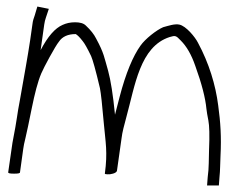

<svg xmlns="http://www.w3.org/2000/svg" viewBox="-20 -550 694 586"><path d="M337 -29 351 -128C353 -146 359 -168 366 -194C392 -288 407 -408 498 -437C515 -442 517 -442 532 -426C549 -409 564 -384 576 -349C596 -294 607 -250 610 -218C611 -209 613 -197 616 -182C619 -167 620 -137 618 -92C617 -66 618 -37 614 -10L612 16H648L650 -11C652 -27 652 -55 653 -74C656 -132 653 -177 646 -228C638 -291 618 -357 584 -420C576 -436 548 -471 527 -475C513 -478 493 -471 478 -467C457 -458 423 -431 409 -411C386 -379 364 -327 345 -254C340 -234 335 -216 331 -200C325 -260 318 -305 310 -334C298 -375 298 -387 273 -433C267 -445 257 -458 242 -472C235 -479 224 -482 209 -482C194 -482 182 -479 171 -474C148 -464 126 -439 104 -397L115 -475C116 -483 118 -490 120 -496L129 -523L94 -530L86 -503C83 -495 80 -486 79 -476L72 -427C69 -407 63 -370 59 -348L41 -246C31 -195 34 -196 18 -114L5 -24C5 -21 11 -20 23 -20C35 -20 41 -21 41 -24L51 -96C52 -104 54 -114 58 -130C62 -146 68 -176 77 -220C86 -264 95 -300 106 -326C113 -343 149 -410 160 -423C170 -438 187 -446 211 -446C215 -444 222 -438 232 -425C238 -418 247 -402 258 -379C263 -368 272 -336 285 -281C288 -266 292 -230 297 -172C302 -116 309 -86 300 -20C300 -19 303 -18 308 -18C316 -17 336 -21 337 -29Z"/></svg>

Font: Reckless Catfish
Style: It
Weight: 400
Foundry: Cannot Into Space Fonts
Version: Version 0.2894